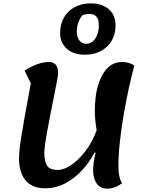

<svg xmlns="http://www.w3.org/2000/svg" viewBox="-20 -1094 855 1140"><path d="M617 26Q587 26 569 11.5Q551 -3 542 -28Q533 -53 533 -85Q533 -110 537.5 -136.5Q542 -163 548 -188H541Q511 -130 466.5 -82Q422 -34 366.5 -5Q311 24 247 24Q205 24 175.5 10Q146 -4 128 -28Q110 -52 101.5 -83.5Q93 -115 93 -149Q93 -172 96 -204Q99 -236 107 -286Q115 -336 128.5 -412Q142 -488 163 -599L126 -675Q167 -701 203 -713.5Q239 -726 270 -726Q325 -726 325 -660Q325 -651 319 -617.5Q313 -584 303.5 -536.5Q294 -489 283.5 -436Q273 -383 263.5 -332.5Q254 -282 248.5 -243Q243 -204 243 -185Q243 -138 259 -111.5Q275 -85 322 -85Q360 -85 403.5 -114.5Q447 -144 487.5 -197Q528 -250 554 -321Q550 -342 546.5 -372.5Q543 -403 543 -438Q543 -477 548 -518Q553 -559 565 -596Q577 -633 596 -662.5Q615 -692 642 -709Q669 -726 706 -726Q724 -726 742.5 -721Q761 -716 778 -705Q763 -652 746.5 -577.5Q730 -503 715.5 -419.5Q701 -336 692 -255Q683 -174 683 -108Q683 -40 705 -6Q683 10 661.5 18Q640 26 617 26ZM484 -769Q416 -769 376 -805Q336 -841 337 -902Q338 -953 361 -992Q384 -1031 425 -1052.5Q466 -1074 519 -1074Q587 -1074 627 -1038.5Q667 -1003 666 -941Q666 -891 643 -852Q620 -813 579 -791Q538 -769 484 -769ZM491 -834Q524 -834 545.5 -864.5Q567 -895 567 -942Q567 -1011 513 -1011Q502 -1011 493.5 -1010Q485 -1009 471 -1005Q454 -986 445 -960Q436 -934 436 -906Q436 -874 451 -854Q466 -834 491 -834Z"/></svg>

Font: Lemonada Medium
Style: Regular
Weight: 500
Designer: Mohamed Gaber (Arabic), Eduardo Tunni (Latin)
Foundry: Kief Type Foundry
Version: Version 4.004; ttfautohint (v1.8.2)